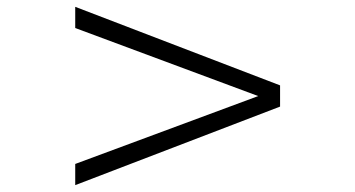

<svg xmlns="http://www.w3.org/2000/svg" viewBox="-20 -581 1040 562"><path d="M200.2 -39.1V-101.1L735.8 -299.8L200.2 -499V-561L799.8 -331.1V-269Z"/></svg>

Font: Charis SIL Viet
Style: Italic
Weight: 400
Italic angle: -11°
Foundry: SIL International
Version: Version 5.000